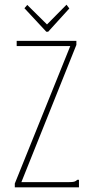

<svg xmlns="http://www.w3.org/2000/svg" viewBox="-20 -797 390 817"><path d="M43 -16 279 -601H51V-623H305V-606L71 -22H272Q289 -22 296 -24Q303 -26 309 -32H316V0H43ZM263 -777 275 -761 185 -662H177L84 -762L96 -776L180 -693Z"/></svg>

Font: Inconsolata ExtraCondensed ExtraLight
Style: Regular
Weight: 200
Width: 2
Monospace: yes
Designer: Raph Levien, Cyreal, Brenton Simpson
Foundry: Raph Levien, Cyreal, Google
Version: Version 3.001; ttfautohint (v1.8.2.53-6de2)